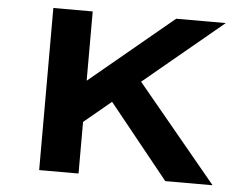

<svg xmlns="http://www.w3.org/2000/svg" viewBox="-50 -763 1084 826"><g transform="rotate(5 491.5 -350.0)"><path d="M263.1 -177.5 222.6 -321.9 678.1 -700H892.3ZM147.7 0V-700H317.7V0ZM692.3 0 404.4 -357.5 508.8 -468.4 896.5 0Z"/></g></svg>

Font: Lexend Peta
Style: Regular
Weight: 400
Designer: Bonnie Shaver-Troup, Thomas Jockin
Foundry: Lexend
Version: Version 1.007